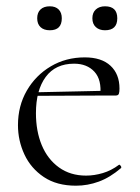

<svg xmlns="http://www.w3.org/2000/svg" viewBox="-20 -577 445 609"><path d="M221 12Q160 12 119 -15.5Q78 -43 57.5 -87Q37 -131 37 -180Q37 -241 65 -289.5Q93 -338 141 -366.5Q189 -395 249 -395Q302 -395 330.5 -368.5Q359 -342 359 -296Q359 -285 357 -279.5Q355 -274 347 -274H298Q303 -324 279.5 -349.5Q256 -375 215 -375Q156 -375 125 -333Q94 -291 94 -218Q94 -161 112.5 -116.5Q131 -72 167 -46Q203 -20 253 -20Q279 -20 306 -28Q333 -36 357 -54Q359 -56 362.5 -51.5Q366 -47 364 -44Q329 -14 293.5 -1Q258 12 221 12ZM81 -273 80 -284 310 -289V-274ZM138 -481Q119 -481 108.5 -491Q98 -501 98 -519Q98 -537 108.5 -547Q119 -557 138 -557Q156 -557 166 -547Q176 -537 176 -519Q176 -481 138 -481ZM313 -481Q295 -481 284 -491Q273 -501 273 -519Q273 -537 284 -547Q295 -557 313 -557Q352 -557 352 -519Q352 -481 313 -481Z"/></svg>

Font: Cormorant Light Light
Style: Regular
Weight: 300
Version: Version 4.000